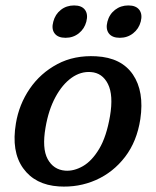

<svg xmlns="http://www.w3.org/2000/svg" viewBox="-20 -675 572 706"><path d="M334 -468Q426.5 -463 468.8 -400.8Q511 -338.5 496 -237Q483.5 -155 439.8 -98Q396 -41 332.5 -13Q269 15 196.5 10.5Q109 5 65 -56.5Q21 -118 38.5 -221.5Q50 -291 89.2 -348.5Q128.5 -406 190.8 -439.2Q253 -472.5 334 -468ZM219.5 -47.5Q251.5 -45 284.8 -64Q318 -83 344.8 -127.8Q371.5 -172.5 384.5 -248Q397.5 -325 377 -366Q356.5 -407 314.5 -410Q277 -413 243 -388.8Q209 -364.5 183.8 -317.8Q158.5 -271 147.5 -206.5Q134 -129.5 155.2 -90.2Q176.5 -51 219.5 -47.5ZM221 -536Q193 -536 180.8 -552.2Q168.5 -568.5 176 -595.5Q183 -622.5 203.8 -638.8Q224.5 -655 252.5 -655Q280.5 -655 292.5 -638.8Q304.5 -622.5 297.5 -595.5Q290.5 -569 269.8 -552.5Q249 -536 221 -536ZM420.5 -536Q392.5 -536 380.2 -552.2Q368 -568.5 375 -595.5Q382 -622.5 403 -638.8Q424 -655 452 -655Q480 -655 492.2 -638.8Q504.5 -622.5 497.5 -595.5Q490.5 -569 469.5 -552.5Q448.5 -536 420.5 -536Z"/></svg>

Font: Fraunces 9pt SuperSoft
Style: Italic
Weight: 400
Italic angle: -16°
Version: Version 1.000;[b76b70a41]